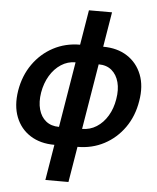

<svg xmlns="http://www.w3.org/2000/svg" viewBox="-61 -780 849 1035"><g transform="rotate(5 363.5 -262.0)"><path d="M255.4 11.2Q179.2 11.2 125 -23.2Q70.8 -57.6 46.6 -119.4Q22.5 -181.2 35.6 -263.2Q49.3 -345.2 93 -407.2Q136.7 -469.2 202.1 -503.9Q267.6 -538.6 346.2 -538.6H471.7Q547.9 -538.6 601.8 -503.9Q655.8 -469.2 680.2 -407.2Q704.6 -345.2 690.4 -263.2Q677.2 -181.2 633.5 -119.4Q589.8 -57.6 524.7 -23.2Q459.5 11.2 380.4 11.2ZM271.5 -87.4H396.5Q439.5 -87.4 474.9 -109.9Q510.3 -132.3 534.2 -172.1Q558.1 -211.9 566.4 -263.2Q575.2 -314.9 564.5 -355.2Q553.7 -395.5 526.1 -418.7Q498.5 -441.9 455.6 -441.9H330.6Q288.1 -441.9 252.4 -418.7Q216.8 -395.5 192.6 -355.2Q168.5 -314.9 159.7 -263.2Q151.4 -211.9 162.4 -172.1Q173.3 -132.3 201.2 -109.9Q229 -87.4 271.5 -87.4ZM223.6 204.1 377.9 -727.5H502.9L348.6 204.1Z"/></g></svg>

Font: Inter 24pt SemiBold
Style: Italic
Weight: 600
Italic angle: -9.3988°
Designer: Rasmus Andersson
Foundry: rsms
Version: Version 4.001;git-66647c0bb